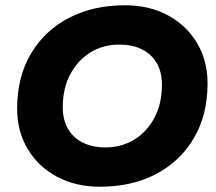

<svg xmlns="http://www.w3.org/2000/svg" viewBox="-20 -698 820 728"><path d="M358 10Q267 10 196 -28Q125 -66 85 -133Q45 -200 45 -286Q45 -406 97 -494Q149 -582 241 -630Q333 -678 454 -678Q546 -678 616.5 -640Q687 -602 727 -535Q767 -468 767 -382Q767 -262 715 -174Q663 -86 571.5 -38Q480 10 358 10ZM379 -139Q440 -139 488 -168Q536 -197 565 -250.5Q594 -304 594 -377Q594 -426 573.5 -460Q553 -494 517 -511.5Q481 -529 433 -529Q372 -529 324 -500Q276 -471 247 -417.5Q218 -364 218 -291Q218 -243 238.5 -208.5Q259 -174 295.5 -156.5Q332 -139 379 -139Z"/></svg>

Font: Gantari ExtraBold
Style: Italic
Weight: 800
Italic angle: -10°
Designer: Anugrah Pasau
Foundry: Lafontype
Version: Version 1.000